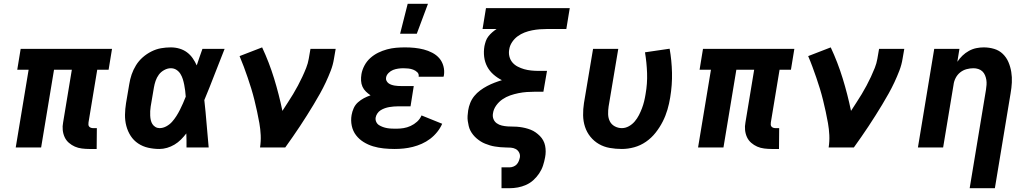

<svg xmlns="http://www.w3.org/2000/svg" viewBox="-20 -778 5440 1013"><path d="M490 8H452Q432 8 412 5.5Q392 3 375 -4.5Q358 -12 343.5 -24.5Q329 -37 321 -54.5Q313 -72 311 -92Q309 -112 313 -132L359 -410H265L197 0H63L131 -410H71L89 -520H571L553 -410H493L447 -132Q446 -126 446.5 -120Q447 -114 450.5 -110Q454 -106 459.5 -104Q465 -102 471 -102H491Z M821 8Q791 8 762 1.5Q733 -5 709 -21Q685 -37 669.5 -61Q654 -85 646.5 -113.5Q639 -142 639.5 -172.5Q640 -203 645 -234L662 -334Q666 -360 674.5 -385Q683 -410 697.5 -433.5Q712 -457 733 -475.5Q754 -494 779 -506.5Q804 -519 829.5 -523.5Q855 -528 881 -528Q905 -528 927 -521.5Q949 -515 966.5 -502Q984 -489 996.5 -471Q1009 -453 1018 -433Q1025 -454 1032.5 -476Q1040 -498 1048 -520H1165Q1138 -453 1112 -385Q1086 -317 1058 -250Q1065 -188 1070 -125Q1075 -62 1081 0H964Q964 -18 964 -36.5Q964 -55 963 -74Q950 -57 934.5 -41.5Q919 -26 900.5 -15Q882 -4 861.5 2Q841 8 821 8ZM822 -102Q840 -102 857.5 -111.5Q875 -121 887.5 -135Q900 -149 910.5 -165.5Q921 -182 929.5 -199Q938 -216 945.5 -233Q953 -250 960 -268Q959 -284 957 -299.5Q955 -315 952 -330.5Q949 -346 944.5 -360.5Q940 -375 932 -388Q924 -401 911 -409.5Q898 -418 881 -418Q864 -418 846.5 -408.5Q829 -399 818 -384Q807 -369 801 -351.5Q795 -334 792 -316L775 -216Q773 -204 772.5 -192Q772 -180 772.5 -168Q773 -156 775.5 -144.5Q778 -133 784 -123.5Q790 -114 800 -108Q810 -102 822 -102Z M1352 0Q1357 -33 1355.5 -65Q1354 -97 1348.5 -128Q1343 -159 1336.5 -189Q1330 -219 1322.5 -249.5Q1315 -280 1306 -309.5Q1297 -339 1287 -368Q1277 -397 1266.5 -425.5Q1256 -454 1244 -482L1363 -528Q1400 -449 1426 -364.5Q1452 -280 1470 -193Q1484 -215 1498.5 -237Q1513 -259 1526.5 -281.5Q1540 -304 1552 -326.5Q1564 -349 1575 -372.5Q1586 -396 1595.5 -420Q1605 -444 1609 -468L1618 -520H1751L1742 -468Q1737 -436 1725 -405Q1713 -374 1699 -344Q1685 -314 1668.5 -284.5Q1652 -255 1634.5 -226Q1617 -197 1599 -168.5Q1581 -140 1562.5 -112Q1544 -84 1524.5 -56Q1505 -28 1485 0Z M2062 8Q2033 8 2004 5Q1975 2 1948.5 -6Q1922 -14 1898.5 -28.5Q1875 -43 1858.5 -64.5Q1842 -86 1836 -114Q1830 -142 1835 -171Q1838 -189 1846 -207Q1854 -225 1868.5 -238Q1883 -251 1900 -260Q1917 -269 1935 -275Q1922 -284 1910.5 -295Q1899 -306 1892.5 -320.5Q1886 -335 1885 -352Q1884 -369 1887 -387Q1891 -410 1903 -432.5Q1915 -455 1934 -472Q1953 -489 1975.5 -500Q1998 -511 2022 -517.5Q2046 -524 2070 -526Q2094 -528 2117 -528Q2143 -528 2167.5 -525.5Q2192 -523 2215.5 -517Q2239 -511 2261 -499.5Q2283 -488 2298 -470.5Q2313 -453 2319.5 -429Q2326 -405 2322 -380L2320 -373H2188L2189 -374Q2191 -388 2181.5 -397Q2172 -406 2160 -410.5Q2148 -415 2135 -416.5Q2122 -418 2108 -418Q2095 -418 2081 -416Q2067 -414 2054 -409Q2041 -404 2030 -393Q2019 -382 2017 -369Q2015 -360 2019 -352Q2023 -344 2029.5 -339Q2036 -334 2044.5 -331Q2053 -328 2062 -326.5Q2071 -325 2079.5 -324.5Q2088 -324 2097 -324H2163L2146 -217H2080Q2069 -217 2057 -216Q2045 -215 2033.5 -213Q2022 -211 2010.5 -207Q1999 -203 1988.5 -196.5Q1978 -190 1971 -179.5Q1964 -169 1962 -158Q1960 -146 1965 -135Q1970 -124 1979.5 -118Q1989 -112 2000 -108Q2011 -104 2022.5 -102Q2034 -100 2046.5 -99.5Q2059 -99 2071 -99Q2090 -99 2109 -102Q2128 -105 2146.5 -113.5Q2165 -122 2180.5 -136Q2196 -150 2204 -169L2313 -125Q2303 -102 2286.5 -81.5Q2270 -61 2249.5 -45.5Q2229 -30 2205.5 -19.5Q2182 -9 2158 -3Q2134 3 2110 5.5Q2086 8 2062 8ZM2091 -600 2131 -758H2238L2179 -600Z M2626 215V105H2668Q2678 105 2688.5 101Q2699 97 2706 89.5Q2713 82 2717 72Q2721 62 2723 52Q2725 38 2718.5 26Q2712 14 2700.5 8Q2689 2 2675 1Q2661 0 2647 0Q2633 0 2619 -1.5Q2605 -3 2591.5 -5Q2578 -7 2565 -11Q2552 -15 2539.5 -20Q2527 -25 2516 -32Q2505 -39 2495 -47.5Q2485 -56 2476.5 -66.5Q2468 -77 2462 -88.5Q2456 -100 2453 -113Q2450 -126 2448 -139.5Q2446 -153 2447 -167Q2448 -181 2450 -195Q2453 -215 2461 -235Q2469 -255 2482.5 -271.5Q2496 -288 2513.5 -301Q2531 -314 2550 -324Q2569 -334 2588.5 -341.5Q2608 -349 2628 -355Q2604 -367 2583.5 -385Q2563 -403 2550.5 -426.5Q2538 -450 2534.5 -478Q2531 -506 2536 -535Q2539 -549 2543.5 -562Q2548 -575 2557 -586.5Q2566 -598 2577 -607.5Q2588 -617 2600 -625H2526L2544 -735H2986L2968 -625H2867Q2847 -625 2827.5 -623.5Q2808 -622 2787.5 -618Q2767 -614 2747.5 -606.5Q2728 -599 2711 -586.5Q2694 -574 2682 -556Q2670 -538 2667 -519Q2663 -499 2667.5 -480.5Q2672 -462 2683.5 -448.5Q2695 -435 2711.5 -426.5Q2728 -418 2745.5 -413Q2763 -408 2782.5 -406Q2802 -404 2821 -404H2866L2847 -294H2802Q2781 -294 2759.5 -292.5Q2738 -291 2715.5 -286.5Q2693 -282 2671.5 -274.5Q2650 -267 2631 -254Q2612 -241 2598 -221.5Q2584 -202 2581 -180Q2578 -164 2583.5 -150Q2589 -136 2601 -127.5Q2613 -119 2628 -115.5Q2643 -112 2659 -111Q2675 -110 2690.5 -110Q2706 -110 2721.5 -108Q2737 -106 2751.5 -102.5Q2766 -99 2780 -93.5Q2794 -88 2806 -79.5Q2818 -71 2828.5 -60.5Q2839 -50 2846 -37Q2853 -24 2856 -9.5Q2859 5 2859 21Q2859 37 2856 52Q2852 74 2845 95.5Q2838 117 2825 136.5Q2812 156 2794.5 172Q2777 188 2755.5 197.5Q2734 207 2712 211Q2690 215 2668 215Z M3261 8Q3228 8 3197 2.5Q3166 -3 3140 -18Q3114 -33 3095 -56.5Q3076 -80 3066.5 -109Q3057 -138 3056.5 -170Q3056 -202 3061 -234L3109 -520H3242L3191 -216Q3188 -196 3188.5 -175.5Q3189 -155 3197.5 -138Q3206 -121 3223.5 -111.5Q3241 -102 3261 -102Q3280 -102 3298 -112Q3316 -122 3329 -137.5Q3342 -153 3351 -170.5Q3360 -188 3367 -206.5Q3374 -225 3378.5 -243.5Q3383 -262 3386 -281Q3396 -337 3394 -392.5Q3392 -448 3383 -502L3513 -521Q3524 -459 3525.5 -394.5Q3527 -330 3516 -264Q3511 -232 3501.5 -199.5Q3492 -167 3476.5 -136.5Q3461 -106 3439 -78Q3417 -50 3388 -30Q3359 -10 3326 -1Q3293 8 3261 8Z M4090 8H4052Q4032 8 4012 5.5Q3992 3 3975 -4.5Q3958 -12 3943.5 -24.5Q3929 -37 3921 -54.5Q3913 -72 3911 -92Q3909 -112 3913 -132L3959 -410H3865L3797 0H3663L3731 -410H3671L3689 -520H4171L4153 -410H4093L4047 -132Q4046 -126 4046.5 -120Q4047 -114 4050.5 -110Q4054 -106 4059.5 -104Q4065 -102 4071 -102H4091Z M4352 0Q4357 -33 4355.5 -65Q4354 -97 4348.5 -128Q4343 -159 4336.5 -189Q4330 -219 4322.5 -249.5Q4315 -280 4306 -309.5Q4297 -339 4287 -368Q4277 -397 4266.5 -425.5Q4256 -454 4244 -482L4363 -528Q4400 -449 4426 -364.5Q4452 -280 4470 -193Q4484 -215 4498.5 -237Q4513 -259 4526.5 -281.5Q4540 -304 4552 -326.5Q4564 -349 4575 -372.5Q4586 -396 4595.5 -420Q4605 -444 4609 -468L4618 -520H4751L4742 -468Q4737 -436 4725 -405Q4713 -374 4699 -344Q4685 -314 4668.5 -284.5Q4652 -255 4634.5 -226Q4617 -197 4599 -168.5Q4581 -140 4562.5 -112Q4544 -84 4524.5 -56Q4505 -28 4485 0Z M5096 215 5182 -304Q5184 -317 5185 -330.5Q5186 -344 5184 -356.5Q5182 -369 5177 -381Q5172 -393 5163 -401.5Q5154 -410 5141.5 -414Q5129 -418 5116 -418Q5098 -418 5079.5 -413Q5061 -408 5046 -396Q5031 -384 5022 -366.5Q5013 -349 5011 -331L4956 0H4823L4909 -520H5042L5031 -452Q5043 -470 5058 -484.5Q5073 -499 5092 -509.5Q5111 -520 5131 -524Q5151 -528 5170 -528Q5199 -528 5225.5 -520Q5252 -512 5271 -493.5Q5290 -475 5300.5 -450.5Q5311 -426 5315.5 -398.5Q5320 -371 5318.5 -342.5Q5317 -314 5312 -286L5229 215Z"/></svg>

Font: Iosevka Aile Extrabold
Style: Italic
Weight: 800
Italic angle: -9°
Designer: Belleve Invis
Foundry: Belleve Invis
Version: Version 31.1.0; ttfautohint (v1.8.4)